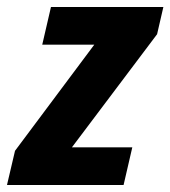

<svg xmlns="http://www.w3.org/2000/svg" viewBox="-44 -530 488 550"><path d="M-24 0 -1 -98 238 -418 259 -402H77L102 -510H424L406 -432L150 -92L129 -108H335L310 0Z"/></svg>

Font: Instrument Sans Condensed
Style: Bold Italic
Weight: 700
Width: 3
Italic angle: -13°
Designer: Rodrigo Fuenzalida
Foundry: fragTYPE
Version: Version 1.000;gftools[0.9.28]